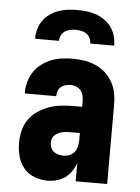

<svg xmlns="http://www.w3.org/2000/svg" viewBox="-53 -782 607 832"><g transform="rotate(5 250.0 -366.0)"><path d="M185 8Q156 8 128 -2.5Q100 -13 81.5 -35.5Q63 -58 55.5 -87Q48 -116 48 -145Q48 -172 54.5 -198.5Q61 -225 76.5 -247Q92 -269 115 -284.5Q138 -300 163.5 -309Q189 -318 215.5 -321Q242 -324 269 -324H307V-347Q307 -360 304 -372.5Q301 -385 293.5 -394.5Q286 -404 274 -409Q262 -414 249 -414Q238 -414 227 -411Q216 -408 207.5 -401Q199 -394 195 -383.5Q191 -373 191 -362V-360H54V-366Q54 -389 61 -412.5Q68 -436 81 -455.5Q94 -475 113.5 -489.5Q133 -504 155.5 -513Q178 -522 201.5 -525Q225 -528 249 -528Q274 -528 299 -524Q324 -520 347.5 -510Q371 -500 390 -483Q409 -466 421.5 -444Q434 -422 439 -397Q444 -372 444 -347V0H307V-78Q300 -60 288.5 -43Q277 -26 261 -14.5Q245 -3 225 2.5Q205 8 185 8ZM246 -106Q259 -106 272 -111.5Q285 -117 293 -128Q301 -139 304 -152.5Q307 -166 307 -180V-210H269Q260 -210 250.5 -209.5Q241 -209 232 -207Q223 -205 214.5 -201Q206 -197 199 -191Q192 -185 188.5 -176Q185 -167 185 -158Q185 -147 189.5 -136Q194 -125 203 -118Q212 -111 223 -108.5Q234 -106 246 -106ZM78 -600Q78 -621 83.5 -641.5Q89 -662 101 -679Q113 -696 130.5 -708.5Q148 -721 167.5 -728Q187 -735 208 -737.5Q229 -740 250 -740Q271 -740 292 -737.5Q313 -735 332.5 -728Q352 -721 369.5 -708.5Q387 -696 399 -679Q411 -662 416.5 -641.5Q422 -621 422 -600H318Q318 -612 312.5 -623.5Q307 -635 297 -642Q287 -649 274.5 -651.5Q262 -654 250 -654Q238 -654 225.5 -651.5Q213 -649 203 -642Q193 -635 187.5 -623.5Q182 -612 182 -600Z"/></g></svg>

Font: Iosevka Heavy
Style: Regular
Weight: 900
Monospace: yes
Designer: Belleve Invis
Foundry: Belleve Invis
Version: Version 32.5.0; ttfautohint (v1.8.4)